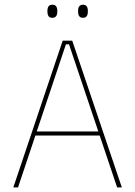

<svg xmlns="http://www.w3.org/2000/svg" viewBox="-20 -816 588 836"><path d="M38 0 253 -639H294.5L510.5 0H490L280.5 -623H267L58.5 0ZM127 -226V-243.5H421V-226ZM208 -738.5Q197 -738.5 191.8 -745.2Q186.5 -752 186.5 -766V-769Q186.5 -782 191.8 -788.8Q197 -795.5 208 -795.5Q219 -795.5 224.2 -788.8Q229.5 -782 229.5 -769V-766Q229.5 -752 224.2 -745.2Q219 -738.5 208 -738.5ZM341.5 -738.5Q330.5 -738.5 325.2 -745.2Q320 -752 320 -766V-769Q320 -782 325.2 -788.8Q330.5 -795.5 341.5 -795.5Q352 -795.5 357.2 -788.8Q362.5 -782 362.5 -769V-766Q362.5 -752 357.2 -745.2Q352 -738.5 341.5 -738.5Z"/></svg>

Font: Anek Bangla Medium Thin
Style: Regular
Weight: 250
Version: Version 1.003